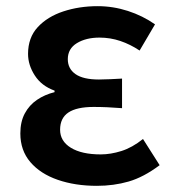

<svg xmlns="http://www.w3.org/2000/svg" viewBox="-20 -589 560 623"><path d="M294 14Q224 14 167.5 -5.5Q111 -25 78.5 -63Q46 -101 46 -156Q46 -194 60.5 -221Q75 -248 100 -265Q125 -282 157 -290V-295Q115 -310 93 -344Q71 -378 71 -414Q71 -467 102.5 -501Q134 -535 185.5 -552Q237 -569 297 -569Q347 -569 395 -553.5Q443 -538 483 -510L433 -425Q403 -445 370.5 -456Q338 -467 303 -467Q259 -467 229.5 -449Q200 -431 200 -397Q200 -366 225 -348.5Q250 -331 301 -331Q318 -331 337 -332Q356 -333 376 -334V-238Q351 -240 328.5 -241Q306 -242 284 -242Q229 -242 202 -224Q175 -206 175 -168Q175 -131 210 -109.5Q245 -88 307 -88Q339 -88 374 -99Q409 -110 444 -138L498 -53Q446 -14 397.5 0Q349 14 294 14Z"/></svg>

Font: Noto Sans SC SemiBold
Style: Regular
Weight: 600
Designer: Ryoko NISHIZUKA 西塚涼子 (kana, bopomofo & ideographs); Paul D. Hunt (Latin, Greek & Cyrillic); Sandoll Communications 산돌커뮤니
Foundry: Adobe
Version: Version 2.004-H2;hotconv 1.0.118;makeotfexe 2.5.65603